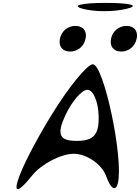

<svg xmlns="http://www.w3.org/2000/svg" viewBox="-20 -1291 966 1326"><path d="M202 -79C265 -158 402 -229 490 -229C578 -229 684 -156 713 -75C744 13 779 35 794 -26C835 -194 697 -847 621 -847C582 -847 453 -688 334 -494C91 -97 7 165 202 -79ZM431 -494C476 -591 545 -671 584 -671C623 -671 658 -591 661 -494C666 -362 628 -318 509 -318C390 -318 370 -362 431 -494ZM747 -1024C736 -971 764 -935 817 -935C870 -935 913 -971 924 -1024C935 -1077 907 -1112 854 -1112C801 -1112 758 -1077 747 -1024ZM394 -1024C383 -971 411 -935 464 -935C517 -935 560 -971 571 -1024C582 -1077 554 -1112 501 -1112C448 -1112 405 -1077 394 -1024ZM549 -1231C632 -1208 765 -1208 858 -1231C947 -1253 879 -1271 711 -1271C543 -1271 470 -1253 549 -1231Z"/></svg>

Font: Venom Sans
Style: Obl
Weight: 400
Version: Version 1.001